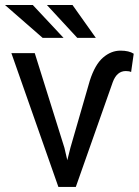

<svg xmlns="http://www.w3.org/2000/svg" viewBox="-22 -738 548 758"><path d="M277.3 0H208.5L22.9 -528.3H115.2L232.4 -154.3L243.7 -105.5L255.9 -154.3L332.5 -419.4Q353 -483.4 384.8 -510.7Q416.5 -538.1 453.6 -538.1Q487.3 -538.1 505.9 -525.9L495.6 -453.6Q488.8 -457.5 474.6 -457.5Q439.5 -457.5 423.3 -414.1ZM107.4 -718.3 229 -588.4H146.5L-2.4 -718.3ZM264.2 -718.3 356.4 -588.4H283.2L163.1 -718.3Z"/></svg>

Font: LXGW WenKai Screen R
Style: Regular
Weight: 400
Designer: Fontworks Inc.
Version: Version 1.235;May 31, 2022